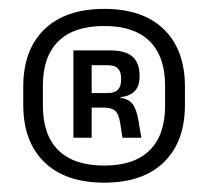

<svg xmlns="http://www.w3.org/2000/svg" viewBox="-20 -668 456 421"><path d="M208.5 -267.5Q123.5 -267.5 77.2 -312.5Q31 -357.5 31 -438V-478Q31 -558.5 77.2 -603.5Q123.5 -648.5 208.5 -648.5Q293.5 -648.5 339.5 -603.5Q385.5 -558.5 385.5 -478V-438Q385.5 -357.5 339.5 -312.5Q293.5 -267.5 208.5 -267.5ZM208.5 -305Q274.5 -305 308.2 -338.5Q342 -372 342 -436.5V-480Q342 -544 308.2 -577.5Q274.5 -611 208.5 -611Q142 -611 108 -577.5Q74 -544 74 -480V-436.5Q74 -372 108 -338.5Q142 -305 208.5 -305ZM248.5 -366 243.5 -398.5Q240.5 -417.5 232.8 -424.8Q225 -432 208.5 -432H168V-464H215.5Q231.5 -464 238.5 -471.2Q245.5 -478.5 245.5 -492.5V-497Q245.5 -510 238.8 -517.5Q232 -525 216 -525H167.5V-557.5H221.5Q255 -557.5 270.5 -543.8Q286 -530 286 -502.5V-499Q286 -480 276 -468.8Q266 -457.5 244.5 -455V-450L237 -454.5Q261 -452.5 270.2 -440.5Q279.5 -428.5 283.5 -404L290 -366ZM141 -366V-557.5H181V-453V-439.5V-366Z"/></svg>

Font: Anek Gurmukhi Medium
Style: Regular
Weight: 500
Designer: Sarang Kulkarni (Gurmukhi), Yesha Goshar (Latin)
Foundry: Ek Type
Version: Version 1.003